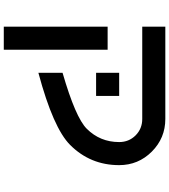

<svg xmlns="http://www.w3.org/2000/svg" viewBox="42 -832 915 1040"><g transform="rotate(90 500.0 -312.5)"><path d="M375 -375V-500H500V-375ZM250 125H125V-437.5H250ZM875 -500Q875 -343.8 765.6 -234.4Q673.8 -142.6 375 -62.5V-193.4Q617.2 -263.7 677.7 -324.2Q750 -396.5 750 -500Q750 -552.7 713.9 -588.9Q677.7 -625 625 -625H125V-750H625Q728.5 -750 801.8 -676.8Q875 -603.5 875 -500Z"/></g></svg>

Font: Xanmono
Style: Regular
Weight: 400
Designer: GGBotNet
Foundry: GGBotNet
Version: 1.00